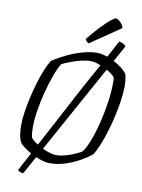

<svg xmlns="http://www.w3.org/2000/svg" viewBox="-108 -1021 873 1182"><g transform="rotate(10 328.0 -430.0)"><path d="M122 89Q109 89 100.5 84.5Q92 80 87 76L400 -513Q430 -566 461 -623Q492 -680 519.5 -730.5Q547 -781 563 -812Q581 -809 591 -803Q601 -797 606 -789ZM270 0Q247 0 217.5 -9.5Q188 -19 159 -34Q130 -49 107.5 -65.5Q85 -82 76 -96Q66 -116 62 -143Q58 -170 58 -199Q58 -235 64.5 -280.5Q71 -326 82 -374.5Q93 -423 107 -470Q121 -517 137 -556Q153 -595 169 -621Q191 -636 222.5 -653Q254 -670 291 -685.5Q328 -701 367.5 -710.5Q407 -720 444 -720Q467 -720 496 -711Q525 -702 553 -687Q581 -672 603 -654.5Q625 -637 635 -621Q640 -605 642 -584.5Q644 -564 644 -546Q644 -509 637.5 -461.5Q631 -414 619.5 -362Q608 -310 593 -260.5Q578 -211 561 -169Q544 -127 526 -100Q499 -78 458.5 -55Q418 -32 370 -16Q322 0 270 0ZM302 -56Q329 -56 360.5 -65Q392 -74 419 -86Q446 -98 459 -107Q477 -131 493.5 -171Q510 -211 524 -260Q538 -309 548 -360Q558 -411 564 -458.5Q570 -506 570 -543Q570 -556 570 -567Q570 -578 568 -588Q563 -597 545.5 -610Q528 -623 504.5 -635Q481 -647 455.5 -655Q430 -663 409 -663Q385 -663 352.5 -655Q320 -647 288.5 -635.5Q257 -624 236 -613Q217 -583 198.5 -532Q180 -481 164.5 -421.5Q149 -362 140 -304Q131 -246 131 -200Q131 -179 132.5 -163Q134 -147 138 -135Q146 -124 164.5 -110.5Q183 -97 207.5 -84.5Q232 -72 257 -64Q282 -56 302 -56ZM380 -768Q374 -771 366 -778.5Q358 -786 357 -791Q395 -838 428.5 -873.5Q462 -909 486.5 -929Q511 -949 519 -949Q526 -949 537 -941Q548 -933 557.5 -921Q567 -909 567 -896Z"/></g></svg>

Font: Texturina 12pt Thin
Style: Italic
Weight: 250
Italic angle: -11°
Designer: Guillermo Torres Carreño
Foundry: Omnibus-Type
Version: Version 1.002